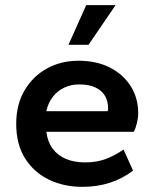

<svg xmlns="http://www.w3.org/2000/svg" viewBox="-20 -716 600 746"><path d="M300 10Q228 10 170 -18Q112 -46 77.5 -100.5Q43 -155 43 -235Q43 -310 75.5 -365Q108 -420 162.5 -450Q217 -480 285 -480Q355 -480 407 -453.5Q459 -427 488 -381Q517 -335 517 -276Q517 -259 512 -238Q507 -217 500 -204H160Q165 -165 184.5 -138.5Q204 -112 236 -98.5Q268 -85 311 -85Q356 -85 391.5 -98.5Q427 -112 460 -135L497 -53Q456 -22 407 -6Q358 10 300 10ZM160 -284H398Q399 -287 399.5 -289.5Q400 -292 400 -294Q400 -323 388 -343.5Q376 -364 351 -376Q326 -388 288 -388Q256 -388 229.5 -375.5Q203 -363 185 -339.5Q167 -316 160 -284ZM246 -542 315 -696H429L324 -542Z"/></svg>

Font: Gantari SemiBold
Style: Regular
Weight: 600
Designer: Anugrah Pasau
Foundry: Lafontype
Version: Version 1.000; ttfautohint (v1.8.3)